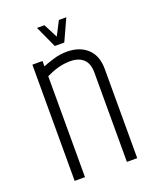

<svg xmlns="http://www.w3.org/2000/svg" viewBox="-134 -794 716 874"><g transform="rotate(-20 224.0 -356.5)"><path d="M124 -537Q143 -545 175.5 -555Q208 -565 242 -565Q304 -565 341 -530.5Q378 -496 378 -432V0H328V-432Q328 -477 305 -498Q282 -519 242 -519Q211 -519 182.5 -511Q154 -503 125 -489V0H75V-563H124ZM258 -713H294L246 -608H204ZM152 -713H188L242 -608H200Z"/></g></svg>

Font: Khand Variable Light
Style: Regular
Weight: 300
Designer: Satya Rajpurohit
Foundry: Indian Type Foundry
Version: Version 3.000